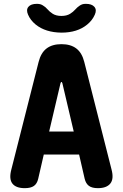

<svg xmlns="http://www.w3.org/2000/svg" viewBox="-20 -970 640 1000"><path d="M236 -285H364L305 -536Q303 -543 300 -543Q297 -543 295 -536ZM421 -39 392 -165H208L179 -39Q173 -13 156.5 -1.5Q140 10 109 10Q63 10 44.5 -14Q26 -38 39 -87L181 -647Q193 -695 222.5 -717.5Q252 -740 300 -740Q348 -740 377.5 -717.5Q407 -695 419 -647L561 -87Q574 -38 554.5 -14Q535 10 490 10Q459 10 443 -2Q427 -14 421 -39ZM126 -894Q115 -919 128 -934.5Q141 -950 172 -950Q182 -950 189.5 -948Q197 -946 203 -942Q217 -934 227.5 -921.5Q238 -909 255 -898Q273 -887 300 -887Q327 -887 345 -898Q361 -908 371.5 -920Q382 -932 394 -940Q401 -945 408.5 -947.5Q416 -950 427 -950Q458 -950 471.5 -934.5Q485 -919 474 -894Q461 -864 434 -842Q383 -800 300 -800Q217 -801 166 -842Q138 -865 126 -894Z"/></svg>

Font: Maple Mono NL ExtraBold
Style: Regular
Weight: 800
Monospace: yes
Designer: subframe7536
Version: Version 7.000